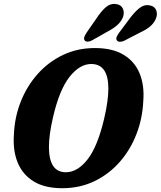

<svg xmlns="http://www.w3.org/2000/svg" viewBox="-20 -957 827 987"><path d="M467.5 -710Q558 -710 615.2 -675.5Q672.5 -641 697.8 -579.5Q723 -518 716.5 -437Q712.5 -347.5 681.2 -267Q650 -186.5 595 -124Q540 -61.5 465.2 -25.5Q390.5 10.5 300 10.5Q210.5 10.5 153.5 -24.2Q96.5 -59 71 -121Q45.5 -183 51.5 -265.5Q55 -354 86.5 -434Q118 -514 173.2 -576.2Q228.5 -638.5 303.2 -674.2Q378 -710 467.5 -710ZM318.5 -71.5Q378.5 -71.5 430.2 -137.8Q482 -204 515.5 -347.5Q526.5 -395 531.8 -433.2Q537 -471.5 537 -501.5Q537 -628 449 -628Q389.5 -628 337.2 -561.5Q285 -495 252.5 -354Q231 -261 231.5 -199Q232.5 -71.5 318.5 -71.5ZM476 -862.5Q499 -898 523.2 -919.2Q547.5 -940.5 577.5 -936Q603 -932.5 611.8 -912.2Q620.5 -892 612 -868Q602 -845.5 583.8 -828.8Q565.5 -812 532.5 -794.5L454 -750Q443 -743.5 431.8 -743Q420.5 -742.5 415 -749.5Q410 -757.5 413.5 -767.2Q417 -777 425 -789ZM646.5 -861.5Q672 -896 697.2 -915.8Q722.5 -935.5 751.5 -929Q776 -924 783.5 -903Q791 -882 780 -858Q769.5 -835.5 750.2 -819.8Q731 -804 697.5 -788.5L618.5 -747.5Q607 -742 596.2 -742.2Q585.5 -742.5 580.5 -750Q575.5 -758 580 -768Q584.5 -778 592.5 -789Z"/></svg>

Font: Fraunces 144pt S100
Style: Bold Italic
Weight: 700
Italic angle: -16°
Version: Version 1.000; ttfautohint (v1.8.3)